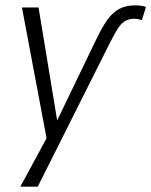

<svg xmlns="http://www.w3.org/2000/svg" viewBox="-20 -517 565 717"><path d="M340 -371Q360 -413 379.5 -441Q399 -469 424 -483Q449 -497 485 -497Q497 -497 507 -495.5Q517 -494 525 -491L510 -442Q504 -444 496 -445.5Q488 -447 480 -447Q460 -447 445 -437Q430 -427 418.5 -408Q407 -389 393 -362L121 180H56L161 -14L157 16L62 -489H124L196 -52H186Z"/></svg>

Font: Nunito Sans 10pt Condensed Light
Style: Italic
Weight: 300
Width: 3
Italic angle: -9°
Designer: Vernon Adams
Foundry: Vernon Adams
Version: Version 3.101;gftools[0.9.27]